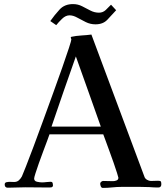

<svg xmlns="http://www.w3.org/2000/svg" viewBox="-20 -915 814 939"><path d="M473 -296Q442 -382 412 -468Q382 -554 351 -639Q321 -554 291 -468Q261 -382 232 -296ZM769 -14Q769 2 754 2Q744 2 732.5 1.5Q721 1 710 0Q688 -1 665.5 -1Q643 -1 620 -1Q609 -1 597.5 -1Q586 -1 574 -1Q552 -1 529 1.5Q506 4 483 4Q476 4 473 -3.5Q470 -11 470 -17Q470 -22 475 -26Q480 -30 484 -30L533 -29Q541 -29 550 -32.5Q559 -36 559 -46Q559 -48 552.5 -68.5Q546 -89 536 -118Q526 -147 515 -176.5Q504 -206 496 -228.5Q488 -251 485 -258H222Q219 -249 210.5 -226Q202 -203 191 -174Q180 -145 170 -116.5Q160 -88 153.5 -67.5Q147 -47 147 -42Q147 -29 161.5 -26Q176 -23 185 -23Q196 -23 206.5 -24.5Q217 -26 227 -26Q236 -26 237.5 -19.5Q239 -13 239 -6Q237 0 232 1Q227 2 222 2Q193 2 163 1.5Q133 1 104 1Q82 1 60.5 2Q39 3 18 3Q3 3 3 -13Q3 -22 12 -24Q21 -26 32.5 -25.5Q44 -25 49 -25Q63 -25 72 -33Q81 -41 87 -52Q91 -61 106.5 -100Q122 -139 144 -198Q166 -257 191 -325.5Q216 -394 240.5 -461.5Q265 -529 285 -586Q305 -643 317 -680Q329 -717 329 -722Q329 -724 327.5 -726.5Q326 -729 326 -731Q326 -734 329 -735Q352 -740 378 -741.5Q404 -743 427 -746L687 -49Q690 -41 699.5 -35.5Q709 -30 718 -30Q727 -30 735.5 -30.5Q744 -31 753 -31Q764 -31 766.5 -27.5Q769 -24 769 -14ZM548 -865Q526 -841 505 -818.5Q484 -796 447 -796Q422 -796 399.5 -807Q377 -818 357.5 -829Q338 -840 320 -840Q301 -840 283.5 -823Q266 -806 255 -792L226 -812Q247 -842 271.5 -868.5Q296 -895 337 -895Q361 -895 381.5 -884.5Q402 -874 422 -863.5Q442 -853 464 -853Q483 -853 497 -866Q511 -879 523 -892Z"/></svg>

Font: Kaisei Opti Medium
Style: Regular
Weight: 500
Designer: Font-Kai, 金井和夫
Foundry: KAZUO KANAI
Version: Version 5.003